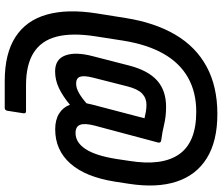

<svg xmlns="http://www.w3.org/2000/svg" viewBox="-82 -648 916 791"><g transform="rotate(90 375.5 -253.0)"><path d="M314.1 185Q201.4 185 133 140.9Q64.7 96.8 40.7 12.1Q16.7 -72.5 35.5 -192.6L54.7 -313.1Q73.9 -433.6 123.6 -518Q173.3 -602.4 255 -646.7Q336.7 -691 450.1 -691Q562.4 -691 632.4 -647.4Q702.4 -603.8 728.9 -522.2Q755.5 -440.6 737.5 -325.6L728.9 -269.7Q709.7 -147.5 654.1 -85.2Q598.6 -22.9 513.5 -22.9Q474.1 -22.9 448.3 -39Q422.5 -55.1 412.1 -83.6Q376.9 -54.2 343.6 -38.4Q310.3 -22.5 274.7 -22.5Q224.5 -22.5 208.9 -64.5Q193.3 -106.5 211.9 -177.5L251.1 -329.8Q271.7 -407.2 312.9 -443.4Q354.1 -479.7 420.5 -479.7Q460.5 -479.7 492.3 -471.9Q524 -464.1 559.6 -459.5Q571 -457.5 567.2 -444.9L497.7 -184.4Q487.5 -144.4 494.7 -125.6Q501.8 -106.7 528.6 -106.7Q567.5 -106.7 594.7 -148.2Q622 -189.6 635.6 -276.4L643.4 -328.4Q665.2 -463.5 615.8 -533.8Q566.4 -604 441.3 -604Q360.3 -604 300.1 -570Q239.9 -536 202 -469.3Q164 -402.6 148 -303.4L130.2 -189.2Q115.2 -92.9 131.3 -29.5Q147.4 33.8 197 65.5Q246.6 97.3 331.6 97.3H438.5Q449.1 97.3 447.1 108.6L436.9 173.6Q435.3 185 424.6 185ZM324.7 -109.1Q343 -109.1 363.5 -120.7Q383.9 -132.4 406 -151.8Q407.6 -157 408.6 -162.9Q409.6 -168.9 411.2 -174.7L467.7 -390.8Q455.3 -394 441 -396.4Q426.8 -398.9 411.9 -398.9Q384.7 -398.9 365.8 -380.9Q347 -362.9 335.9 -318.8L300.1 -177.7Q291.1 -142 296.7 -125.6Q302.3 -109.1 324.7 -109.1Z"/></g></svg>

Font: Sofia Sans Condensed
Style: Italic
Weight: 400
Italic angle: -9°
Designer: Botio Nikoltchev, Ani Petrova
Foundry: lettersoup
Version: Version 4.101